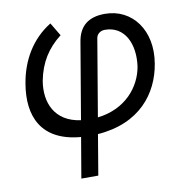

<svg xmlns="http://www.w3.org/2000/svg" viewBox="-83 -634 899 919"><g transform="rotate(-10 366.0 -174.5)"><path d="M348 -440.3 285.5 -71C158.7 -88.1 120.7 -186.4 137.8 -288.4C154.5 -375 194.2 -437.5 259.9 -488.6L221.6 -552.6C128.9 -495.7 72.1 -400.6 54 -288.4C28.4 -136.7 78.8 -7.8 272 8.2L238.6 204.5H321L354 8.5C559.3 -6.4 657.3 -135.3 680.4 -277C707 -434.7 619 -552.6 485.8 -552.6C408.7 -552.6 360.4 -518.5 348 -440.3ZM367.5 -70.3 430.4 -443.2C432.9 -461.6 448.5 -477.3 473 -477.3C569.2 -477.3 611.9 -384.9 596.6 -277C580.6 -182.2 505.7 -86.3 367.5 -70.3Z"/></g></svg>

Font: Magic Ui Pro
Style: Italic
Weight: 400
Italic angle: -9.39999°
Designer: Stefan Endress, Andreas Faust
Version: Version 1.000;FEAKit 1.0